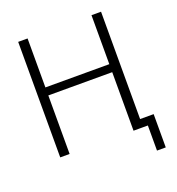

<svg xmlns="http://www.w3.org/2000/svg" viewBox="-156 -857 1055 1144"><g transform="rotate(-20 371.5 -285.0)"><path d="M147.5 -731.4V-420.9H552.7V-731.4H613.3V-50.8H699.2V160.2H643.6V1H608.4H587.9H552.7V-370.1H147.5V1H87.9V-731.4Z"/></g></svg>

Font: Gen Shin Gothic Light
Style: Regular
Weight: 200
Designer: [Source Han Sans]
Ryoko NISHIZUKA  (kana & ideographs); Paul D. Hunt (Latin, Greek & Cyrillic); Wenlong ZHANG  (bopomofo
Version: Version 1.002.20150607